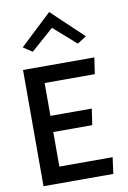

<svg xmlns="http://www.w3.org/2000/svg" viewBox="-105 -1059 741 1111"><g transform="rotate(-10 265.5 -503.5)"><path d="M79 -822 132 -787 265 -904 397 -788 450 -822 265 -997ZM168 -404V-597H463L477 -693H58V-10H468L481 -106H168V-309H397L411 -404Z"/></g></svg>

Font: Bluebird
Style: Li
Weight: 300
Designer: Jasper
Foundry: Cannot Into Space Fonts
Version: Version 0.98